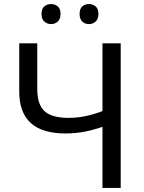

<svg xmlns="http://www.w3.org/2000/svg" viewBox="-20 -928 713 948"><path d="M486 0V-342L517 -313Q454 -289 404 -279Q354 -269 304 -269Q189 -269 132 -320.5Q75 -372 75 -476V-714H164V-489Q164 -411 200.5 -378.5Q237 -346 319 -346Q367 -346 417 -358Q467 -370 511 -390L486 -339V-714H576V0ZM185 -859Q185 -885 199 -896.5Q213 -908 232 -908Q251 -908 265 -896.5Q279 -885 279 -859Q279 -834 265 -821.5Q251 -809 232 -809Q213 -809 199 -821.5Q185 -834 185 -859ZM373 -859Q373 -885 386.5 -896.5Q400 -908 419 -908Q438 -908 452 -896.5Q466 -885 466 -859Q466 -834 452 -821.5Q438 -809 419 -809Q400 -809 386.5 -821.5Q373 -834 373 -859Z"/></svg>

Font: Noto Sans Ambassadori
Style: Regular
Weight: 400
Designer: Monotype Design Team
Foundry: Monotype Imaging Inc.
Version: Version 2.013